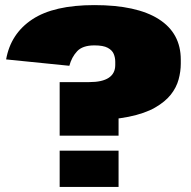

<svg xmlns="http://www.w3.org/2000/svg" viewBox="-20 -733 748 753"><path d="M689 -483Q689 -453 680.5 -421.5Q672 -390 650 -362Q628 -334 588 -311Q548 -288 484.5 -275Q421 -262 330 -262L445 -344V-201H214V-411H330Q381 -411 406.5 -428Q432 -445 432 -478V-491Q432 -507 426 -521.5Q420 -536 402.5 -545.5Q385 -555 350 -555Q304 -555 282.5 -532Q261 -509 252 -475L4 -500Q22 -601 106.5 -657Q191 -713 350 -713Q516 -713 602.5 -658Q689 -603 689 -499ZM445 -142V0H214V-142Z"/></svg>

Font: Pathway Extreme 28pt Black
Style: Regular
Weight: 900
Designer: Eduardo Rodriguez Tunni
Foundry: Eduardo Rodriguez Tunni
Version: Version 1.001;gftools[0.9.26]